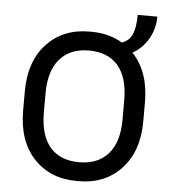

<svg xmlns="http://www.w3.org/2000/svg" viewBox="-55 -844 801 904"><g transform="rotate(5 345.0 -392.0)"><path d="M652 -794Q652 -738 625 -690Q598 -642 550 -615Q629 -531 629 -388V-298Q629 -156 552 -73Q475 10 351 10H341Q215 10 138 -72.5Q61 -155 61 -298V-388Q61 -531 138 -613.5Q215 -696 339 -696H349Q432 -696 496 -658Q531 -670 545 -702.5Q559 -735 559 -794ZM531 -298V-388Q531 -495 483.5 -551Q436 -607 345 -607Q257 -607 208 -551Q159 -495 159 -388V-298Q159 -191 206.5 -135Q254 -79 345 -79Q433 -79 482 -134.5Q531 -190 531 -298Z"/></g></svg>

Font: Chivo
Style: Regular
Weight: 400
Designer: Hector Gatti
Foundry: Omnibus-Type
Version: Version 1.007;PS 001.007;hotconv 1.0.88;makeotf.lib2.5.64775